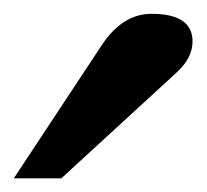

<svg xmlns="http://www.w3.org/2000/svg" viewBox="-20 -685 299 278"><path d="M258.8 -625Q258.8 -601.1 235.8 -580.1L68.8 -426.8H0L127 -619.1Q157.2 -665 199.2 -665Q258.8 -665 258.8 -625Z"/></svg>

Font: Ezra SIL
Style: Regular
Weight: 400
Designer: Development by SIL's NRSI team. OpenType tables by Ralph Hancock ( hancock@dircon.co.uk )
Foundry: SIL International, Version 2.51: 2007
Version: Version 2.51, 2007